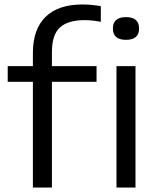

<svg xmlns="http://www.w3.org/2000/svg" viewBox="-20 -838 713 858"><path d="M127 0V-472.5H14.5V-542.5H127V-601Q127 -707.5 183.8 -762.8Q240.5 -818 348 -818Q369.5 -818 390.2 -816Q411 -814 430.5 -810.5V-740.5Q393.5 -748 357 -748Q283.5 -748 247.8 -715.2Q212 -682.5 212 -605.5V-542.5H411.5V-472.5H212V0ZM543 -660Q484.5 -660 484.5 -710.5Q484.5 -761.5 543 -761.5Q601.5 -761.5 601.5 -710.5Q601.5 -660 543 -660ZM500.5 0V-542.5H585.5V0Z"/></svg>

Font: Encode Sans Expanded Expanded
Style: Regular
Weight: 400
Width: 7
Designer: Multiple Designers
Foundry: Impallari Type
Version: Version 3.000; ttfautohint (v1.8.3) -l 8 -r 50 -G 200 -x 14 